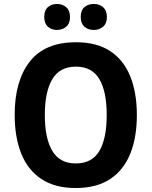

<svg xmlns="http://www.w3.org/2000/svg" viewBox="-20 -1004 764 968"><path d="M670 -424Q670 -312 637 -229.5Q604 -147 535.5 -101.5Q467 -56 362 -56Q257 -56 188.5 -101.5Q120 -147 87 -230Q54 -313 54 -425Q54 -596 130 -693.5Q206 -791 363 -791Q468 -791 536 -746Q604 -701 637 -618.5Q670 -536 670 -424ZM206 -424Q206 -307 243.5 -243.5Q281 -180 362 -180Q444 -180 481 -243Q518 -306 518 -424Q518 -542 481 -605Q444 -668 363 -668Q281 -668 243.5 -604.5Q206 -541 206 -424ZM203 -918Q203 -952 221.5 -968Q240 -984 267 -984Q295 -984 314 -967.5Q333 -951 333 -918Q333 -886 314 -869.5Q295 -853 267 -853Q240 -853 221.5 -869.5Q203 -886 203 -918ZM387 -918Q387 -952 405.5 -968Q424 -984 453 -984Q481 -984 500 -967.5Q519 -951 519 -918Q519 -886 500 -869.5Q481 -853 453 -853Q424 -853 405.5 -869.5Q387 -886 387 -918Z"/></svg>

Font: Noto Sans Malayalam UI SemiCondensed
Style: Bold
Weight: 700
Width: 4
Designer: Jelle Bosma - Monotype Design Team
Foundry: Monotype Imaging Inc.
Version: Version 2.104; ttfautohint (v1.8.4.7-5d5b)